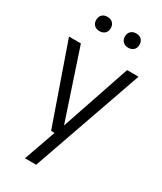

<svg xmlns="http://www.w3.org/2000/svg" viewBox="-239 -845 971 1149"><g transform="rotate(30 246.0 -270.0)"><path d="M141.5 220 219 0 242 -55.5 407 -542.5H486L219 220ZM195 0 5.5 -542.5H87.5L268 0ZM345.5 -661.5Q322.5 -661.5 308.8 -674.8Q295 -688 295 -710.5Q295 -733.5 308.8 -746.8Q322.5 -760 345.5 -760Q368.5 -760 382 -746.8Q395.5 -733.5 395.5 -710.5Q395.5 -688 382 -674.8Q368.5 -661.5 345.5 -661.5ZM146.5 -661.5Q123.5 -661.5 110 -674.8Q96.5 -688 96.5 -710.5Q96.5 -733.5 110 -746.8Q123.5 -760 146.5 -760Q169.5 -760 183.2 -746.8Q197 -733.5 197 -710.5Q197 -688 183.2 -674.8Q169.5 -661.5 146.5 -661.5Z"/></g></svg>

Font: Encode Sans SemiCondensed
Style: Regular
Weight: 400
Width: 4
Designer: Multiple Designers
Foundry: Impallari Type
Version: Version 3.002